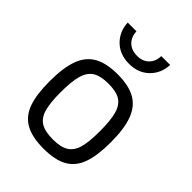

<svg xmlns="http://www.w3.org/2000/svg" viewBox="-211 -833 950 950"><g transform="rotate(45 264.0 -358.0)"><path d="M50 0ZM50 -247Q50 -342 71 -399.5Q92 -457 139 -483.5Q186 -510 264 -510Q343 -510 389.5 -483Q436 -456 457 -399Q478 -342 478 -247Q478 -155 458 -99Q438 -43 391.5 -16.5Q345 10 264 10Q184 10 137 -16.5Q90 -43 70 -99Q50 -155 50 -247ZM401 -247Q401 -325 389 -367Q377 -409 348 -427Q319 -445 265 -445Q211 -445 181.5 -427Q152 -409 139.5 -367Q127 -325 127 -247Q127 -174 138.5 -133Q150 -92 179.5 -73.5Q209 -55 265 -55Q320 -55 349 -73.5Q378 -92 389.5 -132.5Q401 -173 401 -247ZM118 -726H179Q181 -687 204.5 -664.5Q228 -642 267 -642Q306 -642 329 -665Q352 -688 353 -726H415Q412 -665 371.5 -625.5Q331 -586 267 -586Q202 -586 161.5 -625.5Q121 -665 118 -726Z"/></g></svg>

Font: Cairo
Style: Regular
Weight: 400
Designer: Mohamed Gaber, the designers of Titillium
Foundry: Kief Type Foundry
Version: Version 2.009; ttfautohint (v1.5.33-1714) -l 8 -r 50 -G 200 